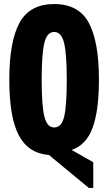

<svg xmlns="http://www.w3.org/2000/svg" viewBox="-20 -759 535 949"><path d="M419 170 222 7Q120 -1 73 -90Q26 -179 26 -365Q26 -554 76.5 -646.5Q127 -739 248 -739Q369 -739 419 -646Q469 -553 469 -365Q469 -212 437.5 -127Q406 -42 334 -18L441 43V170ZM248 -129Q285 -129 297.5 -184Q310 -239 310 -365Q310 -494 296.5 -547.5Q283 -601 248 -601Q212 -601 199 -546Q186 -491 186 -365Q186 -235 199.5 -182Q213 -129 248 -129Z"/></svg>

Font: Mona Sans Condensed ExtraBold
Style: Regular
Weight: 800
Width: 3
Designer: Deni Anggara
Foundry: GitHub
Version: Version 1.001;gftools[0.9.33]